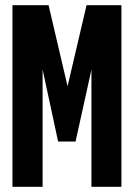

<svg xmlns="http://www.w3.org/2000/svg" viewBox="-20 -720 516 740"><path d="M28 0V-700H167.2L240.4 -387.6L313.6 -700H448V0H332.4V-451.6L271.2 -174.4H204L144.2 -452.2V0Z"/></svg>

Font: Georama ExtraCondensed Thin
Style: Regular
Weight: 100
Width: 2
Designer: Jean-Baptiste Levee
Foundry: Production Type
Version: Version 1.001